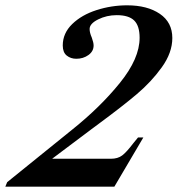

<svg xmlns="http://www.w3.org/2000/svg" viewBox="-71 -702 668 722"><path d="M-44 -17 201 -215Q306 -299 380 -390.5Q454 -482 454 -560Q454 -605 433.5 -625Q413 -645 368 -645Q330 -645 298 -629Q266 -613 266 -593Q266 -579 274 -561Q281 -542 281 -531Q281 -509 261.5 -495Q242 -481 216 -481Q195 -481 180 -493Q165 -505 165 -531Q165 -577 200.5 -611.5Q236 -646 292 -664Q348 -682 407 -682Q483 -682 530 -650Q577 -618 577 -559Q577 -504 537.5 -449Q498 -394 443.5 -348Q389 -302 305 -240L274 -217L125 -105H346Q372 -105 388.5 -117.5Q405 -130 430 -163L448 -185H468L359 0H-51Z"/></svg>

Font: Ibarra Real Nova
Style: Italic
Weight: 400
Italic angle: -22°
Designer: Jose Maria Ribagorda & Octavio Pardo
Foundry: Octavio Pardo
Version: Version 1.014